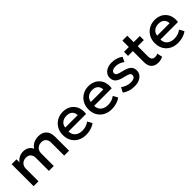

<svg xmlns="http://www.w3.org/2000/svg" viewBox="266 -1842 3058 3058"><g transform="rotate(-45 1795.0 -313.0)"><path d="M76.5 0V-495H186.5V-427Q206.5 -456 232.5 -474.2Q258.5 -492.5 287.5 -501.2Q316.5 -510 346.5 -510Q407 -510 447.2 -483.5Q487.5 -457 504 -415.5Q541 -469.5 590 -489.8Q639 -510 688.5 -510Q757 -510 798 -483Q839 -456 857.2 -413.5Q875.5 -371 875.5 -326V0H765.5V-294Q765.5 -345.5 737.2 -377.2Q709 -409 655 -409Q619.5 -409 591.5 -393.5Q563.5 -378 547.2 -350.8Q531 -323.5 531 -288V0H421V-294Q421 -345.5 393 -377.2Q365 -409 310.5 -409Q275.5 -409 247.2 -393.5Q219 -378 202.8 -350.8Q186.5 -323.5 186.5 -288V0Z M1249.5 15Q1169.5 15 1109 -17.8Q1048.5 -50.5 1014.8 -109.5Q981 -168.5 981 -246.5Q981 -303.5 1000.5 -351.8Q1020 -400 1055.5 -435.5Q1091 -471 1138.8 -490.5Q1186.5 -510 1243 -510Q1304.5 -510 1352.5 -488.2Q1400.5 -466.5 1432.2 -427.5Q1464 -388.5 1474.5 -346.8Q1485 -305 1485 -271Q1485 -247.5 1481.5 -223H1086.5Q1086.5 -221 1086.5 -219Q1086.5 -177 1106.5 -144.5Q1126.5 -112 1164.8 -93.5Q1203 -75 1255 -75Q1297 -75 1336.2 -87.8Q1375.5 -100.5 1407.5 -125.5L1450 -46.5Q1426 -27 1392 -13.2Q1358 0.5 1321 7.8Q1284 15 1249.5 15ZM1093 -304H1373.5Q1372 -360 1337.8 -392Q1303.5 -424 1240.5 -424Q1179.5 -424 1139.2 -392Q1099 -360 1093 -304Z M1827 15Q1747 15 1686.5 -17.8Q1626 -50.5 1592.2 -109.5Q1558.5 -168.5 1558.5 -246.5Q1558.5 -303.5 1578 -351.8Q1597.5 -400 1633 -435.5Q1668.5 -471 1716.2 -490.5Q1764 -510 1820.5 -510Q1882 -510 1930 -488.2Q1978 -466.5 2009.8 -427.5Q2041.5 -388.5 2052 -346.8Q2062.5 -305 2062.5 -271Q2062.5 -247.5 2059 -223H1664Q1664 -221 1664 -219Q1664 -177 1684 -144.5Q1704 -112 1742.2 -93.5Q1780.5 -75 1832.5 -75Q1874.5 -75 1913.8 -87.8Q1953 -100.5 1985 -125.5L2027.5 -46.5Q2003.5 -27 1969.5 -13.2Q1935.5 0.5 1898.5 7.8Q1861.5 15 1827 15ZM1670.5 -304H1951Q1949.5 -360 1915.2 -392Q1881 -424 1818 -424Q1757 -424 1716.8 -392Q1676.5 -360 1670.5 -304Z M2340.5 14.5Q2279 14.5 2225.5 -3Q2172 -20.5 2135.5 -50L2177 -130.5Q2211.5 -103.5 2254.8 -88Q2298 -72.5 2340 -72.5Q2388.5 -72.5 2415.5 -89.5Q2442.5 -106.5 2442.5 -137Q2442.5 -166 2419.2 -179.8Q2396 -193.5 2331 -208.5Q2237.5 -228 2195.2 -263.8Q2153 -299.5 2153 -363Q2153 -407.5 2177.8 -441.8Q2202.5 -476 2246 -495.5Q2289.5 -515 2346.5 -515Q2402 -515 2451 -499.2Q2500 -483.5 2536 -455L2497 -374Q2478.5 -390.5 2454 -402.5Q2429.5 -414.5 2402.2 -421.2Q2375 -428 2348 -428Q2306 -428 2279.8 -411.8Q2253.5 -395.5 2253.5 -367Q2253.5 -337.5 2278.5 -323.5Q2303.5 -309.5 2364.5 -295.5Q2460.5 -274.5 2502 -239.5Q2543.5 -204.5 2543.5 -142.5Q2543.5 -95 2518 -59.8Q2492.5 -24.5 2446.8 -5Q2401 14.5 2340.5 14.5Z M2875.5 15Q2803 15 2759.5 -27Q2716 -69 2716 -155.5V-404H2607.5V-495H2716V-639.5H2826V-495H2963.5V-404H2826V-179.5Q2826 -127.5 2845.8 -106.2Q2865.5 -85 2901.5 -85Q2919 -85 2934.5 -89Q2950 -93 2962.5 -99.5L2982 -10.5Q2960.5 0.5 2932.8 7.8Q2905 15 2875.5 15Z M3320 15Q3240 15 3179.5 -17.8Q3119 -50.5 3085.2 -109.5Q3051.5 -168.5 3051.5 -246.5Q3051.5 -303.5 3071 -351.8Q3090.5 -400 3126 -435.5Q3161.5 -471 3209.2 -490.5Q3257 -510 3313.5 -510Q3375 -510 3423 -488.2Q3471 -466.5 3502.8 -427.5Q3534.5 -388.5 3545 -346.8Q3555.5 -305 3555.5 -271Q3555.5 -247.5 3552 -223H3157Q3157 -221 3157 -219Q3157 -177 3177 -144.5Q3197 -112 3235.2 -93.5Q3273.5 -75 3325.5 -75Q3367.5 -75 3406.8 -87.8Q3446 -100.5 3478 -125.5L3520.5 -46.5Q3496.5 -27 3462.5 -13.2Q3428.5 0.5 3391.5 7.8Q3354.5 15 3320 15ZM3163.5 -304H3444Q3442.5 -360 3408.2 -392Q3374 -424 3311 -424Q3250 -424 3209.8 -392Q3169.5 -360 3163.5 -304Z"/></g></svg>

Font: Geologica EX
Style: Regular
Weight: 400
Designer: Sindre Bremnes, Frode Helland
Foundry: Monokrom Skriftforlag AS
Version: Version 1.010;gftools[0.9.28]